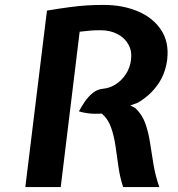

<svg xmlns="http://www.w3.org/2000/svg" viewBox="-20 -761 724 781"><path d="M83 0 171 -718Q226 -727 264 -732Q302 -737 333.5 -739Q365 -741 401 -741Q479.5 -741 541.2 -714.8Q603 -688.5 635.8 -638.5Q668.5 -588.5 660 -518Q652.5 -459 620 -414.5Q587.5 -370 540 -343L510 -332L531 -321Q558 -295 570.8 -259.8Q583.5 -224.5 590 -182.5Q596.5 -140.5 604 -94.2Q611.5 -48 628 0H481Q468 -38.5 462 -81.5Q456 -124.5 450 -166Q444 -207.5 431.8 -242.5Q419.5 -277.5 394 -299Q380 -298 364.8 -298.2Q349.5 -298.5 333.5 -300.8Q317.5 -303 301 -308Q311 -327 325 -347.5Q339 -368 357.5 -383Q376 -398 399 -400Q426.5 -402.5 451 -418.2Q475.5 -434 492.2 -459.8Q509 -485.5 513 -518Q517.5 -552.5 502.5 -579.8Q487.5 -607 457.8 -622.5Q428 -638 389 -638Q362 -638 347 -636.5Q332 -635 304 -632L227 0Z"/></svg>

Font: Expletus Sans
Style: Italic
Weight: 400
Italic angle: -7°
Designer: Jasper de Waard
Foundry: Designtown
Version: Version 7.500